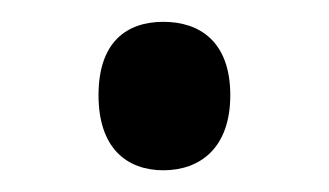

<svg xmlns="http://www.w3.org/2000/svg" viewBox="-20 -141 300 175"><path d="M69.8 -54.2C69.8 -5.9 95.7 14.2 128.9 14.2C162.1 14.2 189.9 -5.9 189.9 -54.2C189.9 -103 162.1 -121.1 128.9 -121.1C95.7 -121.1 69.8 -103 69.8 -54.2Z"/></svg>

Font: Avrile Sans
Style: Regular
Weight: 400
Designer: Monotype Design Team, Google (font), Stefan Peev (BGR Cyrillic), Cristiano Sobral (main changes)
Foundry: The Avrile Sans Project Authors
Version: Version 3.110